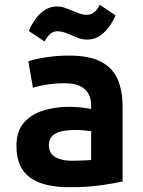

<svg xmlns="http://www.w3.org/2000/svg" viewBox="-20 -773 600 805"><path d="M271 12Q221 12 180 3Q139 -6 109.5 -26Q80 -46 64.5 -79.5Q49 -113 49 -161Q49 -223 80 -258.5Q111 -294 161 -309.5Q211 -325 267 -325Q295 -325 319 -322.5Q343 -320 362 -316V-333Q362 -359 351 -379.5Q340 -400 316 -412Q292 -424 252 -424Q213 -424 177 -418.5Q141 -413 118 -405L99 -516Q124 -525 171.5 -532.5Q219 -540 269 -540Q355 -540 404 -514Q453 -488 473.5 -440Q494 -392 494 -326V-12Q464 -5 404.5 3.5Q345 12 271 12ZM281 -99Q303 -99 324.5 -100Q346 -101 362 -102V-223Q349 -225 330 -226.5Q311 -228 295 -228Q266 -228 241 -223Q216 -218 200.5 -204.5Q185 -191 185 -165Q185 -130 211.5 -114.5Q238 -99 281 -99ZM167 -599 101 -643Q109 -664 125 -688Q141 -712 165 -729Q189 -746 220 -746Q235 -746 248.5 -741.5Q262 -737 274 -732Q291 -725 308 -718Q325 -711 344 -711Q364 -711 377.5 -723.5Q391 -736 398 -753L464 -709Q457 -689 440.5 -665Q424 -641 400.5 -624Q377 -607 346 -607Q324 -607 305.5 -614.5Q287 -622 269 -630Q257 -635 245 -638.5Q233 -642 221 -642Q202 -642 188.5 -629Q175 -616 167 -599Z"/></svg>

Font: Ubuntu Sans Mono
Style: Regular
Weight: 400
Monospace: yes
Designer: Dalton Maag Ltd
Foundry: Dalton Maag Ltd
Version: Version 1.006